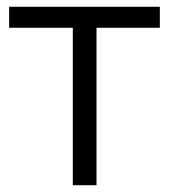

<svg xmlns="http://www.w3.org/2000/svg" viewBox="-20 -547 500 567"><path d="M195 0V-465H7V-527H452V-465H265V0Z"/></svg>

Font: Onest Light
Style: Regular
Weight: 300
Designer: Dmitri Voloshin, Andrey Kudryavtsev
Foundry: Dmitri Voloshin, Andrey Kudryavtsev
Version: Version 1.000;gftools[0.9.33]